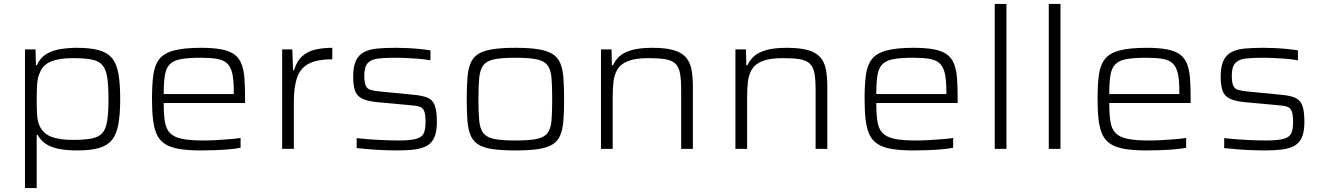

<svg xmlns="http://www.w3.org/2000/svg" viewBox="-20 -763 6777 984"><path d="M108 201V-510H162L164 -429H169Q186 -467 217.5 -486Q249 -505 290.5 -511.5Q332 -518 374 -518Q442 -518 486 -506Q530 -494 554 -465Q578 -436 587 -385Q596 -334 596 -255Q596 -177 586.5 -125.5Q577 -74 553 -45Q529 -16 486 -4Q443 8 376 8Q324 8 284 0.5Q244 -7 216.5 -24.5Q189 -42 173 -72H168V201ZM352 -46Q412 -46 449 -53Q486 -60 504.5 -81Q523 -102 529.5 -144Q536 -186 536 -255Q536 -324 529.5 -366Q523 -408 504.5 -429.5Q486 -451 449.5 -458Q413 -465 352 -465Q284 -465 243 -448.5Q202 -432 186 -395Q173 -368 170.5 -333Q168 -298 168 -255Q168 -210 170 -176Q172 -142 182 -120Q200 -79 242 -62.5Q284 -46 352 -46Z M1011 8Q944 8 899 0.5Q854 -7 826 -25Q798 -43 784 -73Q770 -103 764.5 -148Q759 -193 759 -254Q759 -327 765.5 -377.5Q772 -428 795.5 -459Q819 -490 870.5 -504Q922 -518 1011 -518Q1075 -518 1117 -509.5Q1159 -501 1183 -482.5Q1207 -464 1218.5 -433Q1230 -402 1233 -358Q1236 -314 1236 -255V-235H819Q819 -177 825 -139.5Q831 -102 851.5 -81Q872 -60 912.5 -51.5Q953 -43 1023 -43Q1053 -43 1087.5 -45Q1122 -47 1155 -49.5Q1188 -52 1213 -56V-6Q1191 -1 1157 2Q1123 5 1085.5 6.5Q1048 8 1011 8ZM1178 -261V-298Q1178 -355 1170 -388.5Q1162 -422 1143 -439Q1124 -456 1091 -461.5Q1058 -467 1009 -467Q945 -467 907 -460Q869 -453 850 -433.5Q831 -414 825 -377.5Q819 -341 819 -281H1198Z M1426 0V-510H1478L1482 -403H1487Q1501 -450 1529 -475Q1557 -500 1596.5 -509Q1636 -518 1683 -518V-459Q1602 -459 1559.5 -435Q1517 -411 1501.5 -362.5Q1486 -314 1486 -242V0Z M2014 8Q1983 8 1946 6.5Q1909 5 1873 2Q1837 -1 1808 -4V-55Q1844 -51 1872 -49Q1900 -47 1923 -46Q1946 -45 1969 -44Q1992 -43 2021 -43Q2083 -43 2113 -51.5Q2143 -60 2152 -80.5Q2161 -101 2161 -137Q2161 -176 2154 -193.5Q2147 -211 2129.5 -216.5Q2112 -222 2080 -224L1917 -239Q1863 -244 1835.5 -258Q1808 -272 1799 -299.5Q1790 -327 1790 -371Q1790 -423 1804.5 -453Q1819 -483 1847.5 -497Q1876 -511 1916.5 -514.5Q1957 -518 2010 -518Q2037 -518 2068.5 -516.5Q2100 -515 2130.5 -512Q2161 -509 2186 -505V-454Q2151 -460 2121.5 -462Q2092 -464 2063 -465.5Q2034 -467 1999 -467Q1952 -467 1918 -463Q1884 -459 1865.5 -440.5Q1847 -422 1847 -375Q1847 -342 1854 -325Q1861 -308 1878.5 -302.5Q1896 -297 1929 -294L2093 -278Q2142 -274 2169.5 -263Q2197 -252 2208 -223.5Q2219 -195 2219 -138Q2219 -89 2206.5 -60Q2194 -31 2169 -16.5Q2144 -2 2105.5 3Q2067 8 2014 8Z M2621 8Q2550 8 2503.5 1Q2457 -6 2430.5 -23Q2404 -40 2391.5 -70Q2379 -100 2375.5 -145.5Q2372 -191 2372 -254Q2372 -318 2375.5 -363.5Q2379 -409 2391.5 -439Q2404 -469 2430.5 -486Q2457 -503 2503.5 -510.5Q2550 -518 2621 -518Q2693 -518 2739 -510.5Q2785 -503 2812 -486Q2839 -469 2851.5 -439Q2864 -409 2867.5 -363.5Q2871 -318 2871 -254Q2871 -191 2867.5 -145.5Q2864 -100 2851.5 -70Q2839 -40 2812 -23Q2785 -6 2739 1Q2693 8 2621 8ZM2621 -43Q2692 -43 2730.5 -51Q2769 -59 2786 -81Q2803 -103 2806.5 -145Q2810 -187 2810 -254Q2810 -322 2806.5 -364Q2803 -406 2786 -428.5Q2769 -451 2730.5 -459Q2692 -467 2621 -467Q2551 -467 2512.5 -459Q2474 -451 2457 -428.5Q2440 -406 2436 -364Q2432 -322 2432 -254Q2432 -187 2436 -145Q2440 -103 2457 -81Q2474 -59 2512.5 -51Q2551 -43 2621 -43Z M3060 0V-510H3114L3116 -429H3122Q3133 -454 3154.5 -474Q3176 -494 3216.5 -506Q3257 -518 3324 -518Q3391 -518 3432 -506Q3473 -494 3494.5 -470Q3516 -446 3523.5 -408.5Q3531 -371 3531 -318V0H3471V-301Q3471 -355 3465 -387.5Q3459 -420 3441 -437Q3423 -454 3390 -459.5Q3357 -465 3304 -465Q3236 -465 3198.5 -450Q3161 -435 3144.5 -407.5Q3128 -380 3124 -343.5Q3120 -307 3120 -263V0Z M3749 0V-510H3803L3805 -429H3811Q3822 -454 3843.5 -474Q3865 -494 3905.5 -506Q3946 -518 4013 -518Q4080 -518 4121 -506Q4162 -494 4183.5 -470Q4205 -446 4212.5 -408.5Q4220 -371 4220 -318V0H4160V-301Q4160 -355 4154 -387.5Q4148 -420 4130 -437Q4112 -454 4079 -459.5Q4046 -465 3993 -465Q3925 -465 3887.5 -450Q3850 -435 3833.5 -407.5Q3817 -380 3813 -343.5Q3809 -307 3809 -263V0Z M4663 8Q4596 8 4551 0.5Q4506 -7 4478 -25Q4450 -43 4436 -73Q4422 -103 4416.5 -148Q4411 -193 4411 -254Q4411 -327 4417.5 -377.5Q4424 -428 4447.5 -459Q4471 -490 4522.5 -504Q4574 -518 4663 -518Q4727 -518 4769 -509.5Q4811 -501 4835 -482.5Q4859 -464 4870.5 -433Q4882 -402 4885 -358Q4888 -314 4888 -255V-235H4471Q4471 -177 4477 -139.5Q4483 -102 4503.5 -81Q4524 -60 4564.5 -51.5Q4605 -43 4675 -43Q4705 -43 4739.5 -45Q4774 -47 4807 -49.5Q4840 -52 4865 -56V-6Q4843 -1 4809 2Q4775 5 4737.5 6.5Q4700 8 4663 8ZM4830 -261V-298Q4830 -355 4822 -388.5Q4814 -422 4795 -439Q4776 -456 4743 -461.5Q4710 -467 4661 -467Q4597 -467 4559 -460Q4521 -453 4502 -433.5Q4483 -414 4477 -377.5Q4471 -341 4471 -281H4850Z M5078 0V-743H5138V0Z M5355 0V-743H5415V0Z M5857 8Q5790 8 5745 0.5Q5700 -7 5672 -25Q5644 -43 5630 -73Q5616 -103 5610.5 -148Q5605 -193 5605 -254Q5605 -327 5611.5 -377.5Q5618 -428 5641.5 -459Q5665 -490 5716.5 -504Q5768 -518 5857 -518Q5921 -518 5963 -509.5Q6005 -501 6029 -482.5Q6053 -464 6064.5 -433Q6076 -402 6079 -358Q6082 -314 6082 -255V-235H5665Q5665 -177 5671 -139.5Q5677 -102 5697.5 -81Q5718 -60 5758.5 -51.5Q5799 -43 5869 -43Q5899 -43 5933.5 -45Q5968 -47 6001 -49.5Q6034 -52 6059 -56V-6Q6037 -1 6003 2Q5969 5 5931.5 6.5Q5894 8 5857 8ZM6024 -261V-298Q6024 -355 6016 -388.5Q6008 -422 5989 -439Q5970 -456 5937 -461.5Q5904 -467 5855 -467Q5791 -467 5753 -460Q5715 -453 5696 -433.5Q5677 -414 5671 -377.5Q5665 -341 5665 -281H6044Z M6460 8Q6429 8 6392 6.5Q6355 5 6319 2Q6283 -1 6254 -4V-55Q6290 -51 6318 -49Q6346 -47 6369 -46Q6392 -45 6415 -44Q6438 -43 6467 -43Q6529 -43 6559 -51.5Q6589 -60 6598 -80.5Q6607 -101 6607 -137Q6607 -176 6600 -193.5Q6593 -211 6575.5 -216.5Q6558 -222 6526 -224L6363 -239Q6309 -244 6281.5 -258Q6254 -272 6245 -299.5Q6236 -327 6236 -371Q6236 -423 6250.5 -453Q6265 -483 6293.5 -497Q6322 -511 6362.5 -514.5Q6403 -518 6456 -518Q6483 -518 6514.5 -516.5Q6546 -515 6576.5 -512Q6607 -509 6632 -505V-454Q6597 -460 6567.5 -462Q6538 -464 6509 -465.5Q6480 -467 6445 -467Q6398 -467 6364 -463Q6330 -459 6311.5 -440.5Q6293 -422 6293 -375Q6293 -342 6300 -325Q6307 -308 6324.5 -302.5Q6342 -297 6375 -294L6539 -278Q6588 -274 6615.5 -263Q6643 -252 6654 -223.5Q6665 -195 6665 -138Q6665 -89 6652.5 -60Q6640 -31 6615 -16.5Q6590 -2 6551.5 3Q6513 8 6460 8Z"/></svg>

Font: Saira Expanded Light
Style: Regular
Weight: 300
Width: 7
Designer: Hector Gatti with collaboration of the Omnibus-Type team
Foundry: Omnibus-Type
Version: Version 1.101